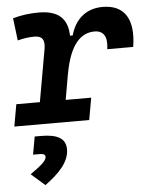

<svg xmlns="http://www.w3.org/2000/svg" viewBox="-68 -573 710 908"><g transform="rotate(-5 287.0 -119.0)"><path d="M-11.7 0H343.8L362.3 -104.5H241.2L262.7 -227.5V-226.1C288.1 -367.7 341.8 -415 405.3 -415C448.2 -415 466.8 -384.3 458 -326.2H581.1C602.1 -456.5 557.1 -527.3 453.1 -527.3C376 -527.3 322.3 -482.9 300.8 -405.3H288.1C286.1 -487.8 241.7 -527.3 149.9 -527.3C106.9 -527.3 66.4 -522 26.9 -510.7L40 -404.3C66.9 -411.6 93.3 -415.5 119.6 -415.5C157.2 -415.5 169.9 -396 162.6 -353L118.7 -104.5H6.8ZM110.8 288.6C173.8 242.2 227.1 191.4 227.1 128.4C227.1 78.1 189.5 55.2 110.8 55.2H80.1L64.9 140.1H96.7C114.3 140.1 123 145 123 155.3C123 175.3 92.3 198.2 45.4 231.4Z"/></g></svg>

Font: Cascadia Mono SemiBold
Style: Italic
Weight: 600
Italic angle: -10°
Monospace: yes
Designer: Aaron Bell
Foundry: Saja Typeworks
Version: Version 2404.023